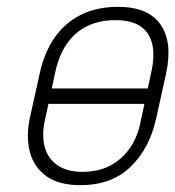

<svg xmlns="http://www.w3.org/2000/svg" viewBox="-20 -532 513 562"><path d="M437 -185 466 -316Q486 -408 450 -460Q414 -512 325 -512Q265 -512 218.5 -489.5Q172 -467 141 -423.5Q110 -380 96 -316L67 -185Q56 -131 67.5 -87Q79 -43 115.5 -16.5Q152 10 215 10Q307 10 362.5 -44Q418 -98 437 -185ZM422 -317 392 -178Q384 -134 361.5 -100.5Q339 -67 304 -48Q269 -29 221 -29Q176 -29 148 -48.5Q120 -68 111 -101.5Q102 -135 111 -178L141 -317Q151 -367 174.5 -402Q198 -437 234 -455Q270 -473 318 -473Q364 -473 390.5 -455.5Q417 -438 425.5 -403.5Q434 -369 422 -317ZM105 -273 95 -228H425L435 -273Z"/></svg>

Font: Advent Pro Light
Style: Italic
Weight: 300
Italic angle: -12°
Version: Version 3.000